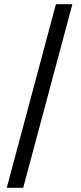

<svg xmlns="http://www.w3.org/2000/svg" viewBox="-20 -730 384 910"><path d="M12 160 245 -710H323L90 160Z"/></svg>

Font: Processing Sans Pro Semibold
Style: Regular
Weight: 600
Designer: Paul D. Hunt
Foundry: Adobe Systems Incorporated
Version: Version 2.020;PS 2.000;hotconv 1.0.86;makeotf.lib2.5.63406